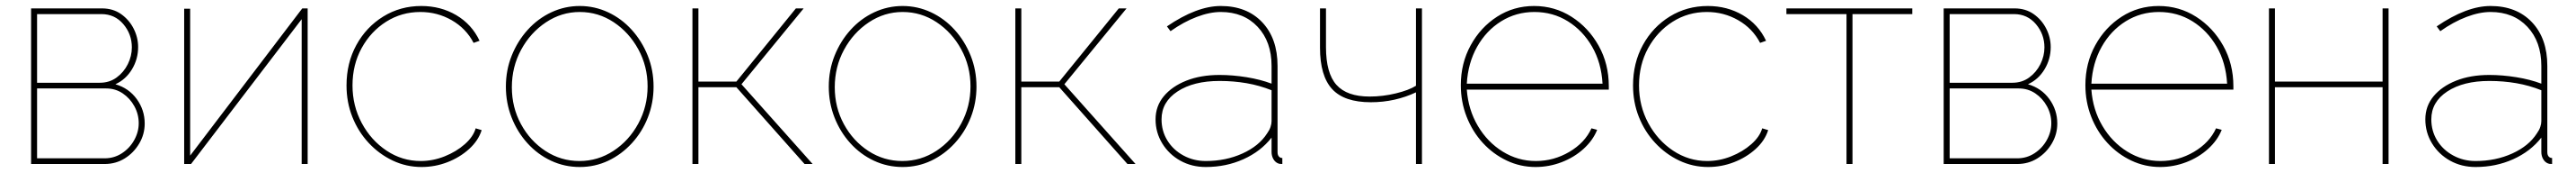

<svg xmlns="http://www.w3.org/2000/svg" viewBox="-20 -547 8617 577"><path d="M84 0V-519H321Q358 -519 385 -500Q412 -481 427 -451.5Q442 -422 442 -390Q442 -350 421.5 -316Q401 -282 366 -266Q411 -253 437.5 -216.5Q464 -180 464 -135Q464 -99 445.5 -68Q427 -37 397 -18.5Q367 0 330 0ZM104 -19H330Q362 -19 388 -36Q414 -53 429 -80Q444 -107 444 -136Q444 -166 429.5 -192.5Q415 -219 390.5 -235.5Q366 -252 335 -252H104ZM104 -271H314Q346 -271 370 -288.5Q394 -306 407.5 -333Q421 -360 421 -389Q421 -433 392.5 -466.5Q364 -500 319 -500H104Z M596 0V-518H616V-28L991 -519H1009V0H989V-483L619 0Z M1390 10Q1339 10 1293.5 -11.5Q1248 -33 1213 -70.5Q1178 -108 1158.5 -157Q1139 -206 1139 -262Q1139 -337 1172 -397Q1205 -457 1262 -492Q1319 -527 1389 -527Q1454 -527 1506 -496.5Q1558 -466 1584 -411L1564 -404Q1539 -452 1491 -479.5Q1443 -507 1386 -507Q1323 -507 1271.5 -474.5Q1220 -442 1189.5 -386.5Q1159 -331 1159 -262Q1159 -194 1190 -136.5Q1221 -79 1273 -44.5Q1325 -10 1387 -10Q1428 -10 1467 -25.5Q1506 -41 1534.5 -66Q1563 -91 1571 -119L1591 -113Q1580 -78 1549 -50Q1518 -22 1476.5 -6Q1435 10 1390 10Z M1919 10Q1868 10 1823 -11Q1778 -32 1744 -69.5Q1710 -107 1691 -155.5Q1672 -204 1672 -258Q1672 -313 1691.5 -361.5Q1711 -410 1745 -447.5Q1779 -485 1824 -506Q1869 -527 1919 -527Q1969 -527 2014 -506Q2059 -485 2093 -447.5Q2127 -410 2146.5 -361.5Q2166 -313 2166 -258Q2166 -204 2147 -155.5Q2128 -107 2093.5 -69.5Q2059 -32 2014.5 -11Q1970 10 1919 10ZM1692 -256Q1692 -189 1722.5 -133Q1753 -77 1804.5 -43.5Q1856 -10 1918 -10Q1980 -10 2032 -44Q2084 -78 2115 -135Q2146 -192 2146 -259Q2146 -326 2115 -382.5Q2084 -439 2032.5 -473Q1981 -507 1919 -507Q1858 -507 1806 -472.5Q1754 -438 1723 -381Q1692 -324 1692 -256Z M2296 0V-519H2316V-275H2443L2642 -519H2668L2460 -266L2698 0H2671L2443 -256H2316V0Z M2999 10Q2948 10 2903 -11Q2858 -32 2824 -69.5Q2790 -107 2771 -155.5Q2752 -204 2752 -258Q2752 -313 2771.5 -361.5Q2791 -410 2825 -447.5Q2859 -485 2904 -506Q2949 -527 2999 -527Q3049 -527 3094 -506Q3139 -485 3173 -447.5Q3207 -410 3226.5 -361.5Q3246 -313 3246 -258Q3246 -204 3227 -155.5Q3208 -107 3173.5 -69.5Q3139 -32 3094.5 -11Q3050 10 2999 10ZM2772 -256Q2772 -189 2802.5 -133Q2833 -77 2884.5 -43.5Q2936 -10 2998 -10Q3060 -10 3112 -44Q3164 -78 3195 -135Q3226 -192 3226 -259Q3226 -326 3195 -382.5Q3164 -439 3112.5 -473Q3061 -507 2999 -507Q2938 -507 2886 -472.5Q2834 -438 2803 -381Q2772 -324 2772 -256Z M3376 0V-519H3396V-275H3523L3722 -519H3748L3540 -266L3778 0H3751L3523 -256H3396V0Z M3845 -149Q3845 -193 3872.5 -226Q3900 -259 3948 -278Q3996 -297 4059 -297Q4103 -297 4149.5 -289.5Q4196 -282 4233 -268V-327Q4233 -408 4186.5 -457.5Q4140 -507 4063 -507Q4026 -507 3982.5 -490.5Q3939 -474 3895 -443L3883 -459Q3933 -493 3978 -510Q4023 -527 4063 -527Q4150 -527 4201.5 -473Q4253 -419 4253 -327V-40Q4253 -30 4257.5 -25Q4262 -20 4269 -20V0Q4263 0 4260 -0.5Q4257 -1 4255 -2Q4245 -6 4239 -16.5Q4233 -27 4233 -40V-88Q4197 -42 4139 -16Q4081 10 4013 10Q3966 10 3928 -11Q3890 -32 3867.5 -68.5Q3845 -105 3845 -149ZM4218 -102Q4226 -113 4229.5 -123.5Q4233 -134 4233 -143V-246Q4193 -262 4149.5 -269.5Q4106 -277 4059 -277Q3972 -277 3918.5 -242Q3865 -207 3865 -149Q3865 -110 3884.5 -78.5Q3904 -47 3938 -28.5Q3972 -10 4013 -10Q4080 -10 4135.5 -35Q4191 -60 4218 -102Z M4716 0V-239Q4682 -223 4644 -214.5Q4606 -206 4565 -206Q4476 -206 4435.5 -250Q4395 -294 4395 -388V-519H4415V-390Q4415 -303 4450 -264Q4485 -225 4561 -225Q4605 -225 4648.5 -235.5Q4692 -246 4716 -261V-519H4736V0Z M5116 10Q5065 10 5019.5 -11.5Q4974 -33 4939.5 -70.5Q4905 -108 4885.5 -157.5Q4866 -207 4866 -263Q4866 -336 4899 -396Q4932 -456 4987.5 -491.5Q5043 -527 5111 -527Q5180 -527 5236.5 -491Q5293 -455 5327 -394.5Q5361 -334 5361 -259Q5361 -256 5361 -253.5Q5361 -251 5361 -248H4886Q4891 -181 4923 -127Q4955 -73 5006 -41.5Q5057 -10 5117 -10Q5177 -10 5229 -40.5Q5281 -71 5303 -119L5322 -114Q5308 -79 5276.5 -50.5Q5245 -22 5203 -6Q5161 10 5116 10ZM4886 -268H5340Q5336 -338 5305 -391.5Q5274 -445 5224 -476Q5174 -507 5112 -507Q5051 -507 5001 -476Q4951 -445 4920.5 -391Q4890 -337 4886 -268Z M5693 10Q5642 10 5596.5 -11.5Q5551 -33 5516 -70.5Q5481 -108 5461.5 -157Q5442 -206 5442 -262Q5442 -337 5475 -397Q5508 -457 5565 -492Q5622 -527 5692 -527Q5757 -527 5809 -496.5Q5861 -466 5887 -411L5867 -404Q5842 -452 5794 -479.5Q5746 -507 5689 -507Q5626 -507 5574.5 -474.5Q5523 -442 5492.5 -386.5Q5462 -331 5462 -262Q5462 -194 5493 -136.5Q5524 -79 5576 -44.5Q5628 -10 5690 -10Q5731 -10 5770 -25.5Q5809 -41 5837.5 -66Q5866 -91 5874 -119L5894 -113Q5883 -78 5852 -50Q5821 -22 5779.5 -6Q5738 10 5693 10Z M6156 0V-500H5955V-519H6376V-500H6176V0Z M6481 0V-519H6718Q6755 -519 6782 -500Q6809 -481 6824 -451.5Q6839 -422 6839 -390Q6839 -350 6818.5 -316Q6798 -282 6763 -266Q6808 -253 6834.5 -216.5Q6861 -180 6861 -135Q6861 -99 6842.5 -68Q6824 -37 6794 -18.5Q6764 0 6727 0ZM6501 -19H6727Q6759 -19 6785 -36Q6811 -53 6826 -80Q6841 -107 6841 -136Q6841 -166 6826.5 -192.5Q6812 -219 6787.5 -235.5Q6763 -252 6732 -252H6501ZM6501 -271H6711Q6743 -271 6767 -288.5Q6791 -306 6804.5 -333Q6818 -360 6818 -389Q6818 -433 6789.5 -466.5Q6761 -500 6716 -500H6501Z M7205 10Q7154 10 7108.5 -11.5Q7063 -33 7028.5 -70.5Q6994 -108 6974.5 -157.5Q6955 -207 6955 -263Q6955 -336 6988 -396Q7021 -456 7076.5 -491.5Q7132 -527 7200 -527Q7269 -527 7325.5 -491Q7382 -455 7416 -394.5Q7450 -334 7450 -259Q7450 -256 7450 -253.5Q7450 -251 7450 -248H6975Q6980 -181 7012 -127Q7044 -73 7095 -41.5Q7146 -10 7206 -10Q7266 -10 7318 -40.5Q7370 -71 7392 -119L7411 -114Q7397 -79 7365.5 -50.5Q7334 -22 7292 -6Q7250 10 7205 10ZM6975 -268H7429Q7425 -338 7394 -391.5Q7363 -445 7313 -476Q7263 -507 7201 -507Q7140 -507 7090 -476Q7040 -445 7009.5 -391Q6979 -337 6975 -268Z M7569 0V-519H7589V-275H7949V-519H7969V0H7949V-256H7589V0Z M8092 -149Q8092 -193 8119.5 -226Q8147 -259 8195 -278Q8243 -297 8306 -297Q8350 -297 8396.5 -289.5Q8443 -282 8480 -268V-327Q8480 -408 8433.5 -457.5Q8387 -507 8310 -507Q8273 -507 8229.5 -490.5Q8186 -474 8142 -443L8130 -459Q8180 -493 8225 -510Q8270 -527 8310 -527Q8397 -527 8448.5 -473Q8500 -419 8500 -327V-40Q8500 -30 8504.5 -25Q8509 -20 8516 -20V0Q8510 0 8507 -0.5Q8504 -1 8502 -2Q8492 -6 8486 -16.5Q8480 -27 8480 -40V-88Q8444 -42 8386 -16Q8328 10 8260 10Q8213 10 8175 -11Q8137 -32 8114.5 -68.5Q8092 -105 8092 -149ZM8465 -102Q8473 -113 8476.5 -123.5Q8480 -134 8480 -143V-246Q8440 -262 8396.5 -269.5Q8353 -277 8306 -277Q8219 -277 8165.5 -242Q8112 -207 8112 -149Q8112 -110 8131.5 -78.5Q8151 -47 8185 -28.5Q8219 -10 8260 -10Q8327 -10 8382.5 -35Q8438 -60 8465 -102Z"/></svg>

Font: Raleway Thin
Style: Regular
Weight: 100
Designer: Matt McInerney, Pablo Impallari, Rodrigo Fuenzalida
Foundry: Matt McInerney, Pablo Impallari, Rodrigo Fuenzalida
Version: Version 4.026